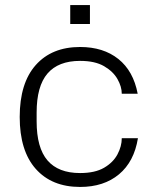

<svg xmlns="http://www.w3.org/2000/svg" viewBox="-20 -730 624 760"><path d="M297 10Q185 10 121.5 -61.5Q58 -133 58 -267Q58 -401 121.5 -472.5Q185 -544 297 -544Q389 -544 448.5 -496.5Q508 -449 525 -359H462Q462 -387 445 -417Q428 -447 392 -468Q356 -489 297 -489Q211 -489 168 -439Q125 -389 125 -284V-250Q125 -145 168 -95Q211 -45 297 -45Q356 -45 392 -66Q428 -87 445 -119Q462 -151 462 -183H526Q511 -90 451 -40Q391 10 297 10ZM258 -635V-710H336V-635Z"/></svg>

Font: Mozilla Text ExtraLight
Style: Regular
Weight: 200
Designer: Studio DRAMA
Foundry: Studio DRAMA
Version: Version 1.000